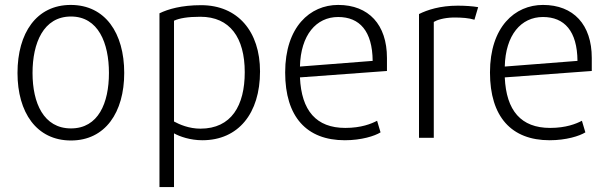

<svg xmlns="http://www.w3.org/2000/svg" viewBox="-20 -559 2459 779"><path d="M268 11C407 11 484 -103 484 -263C484 -425 407 -539 267 -539C128 -539 51 -425 51 -263C51 -103 128 11 268 11ZM268 -492C379 -492 422 -384 422 -263C422 -141 379 -38 268 -38C157 -38 112 -141 112 -263C112 -384 156 -492 268 -492Z M686 200V-18C709 -5 752 10 801 10C947 10 1035 -99 1035 -269C1035 -431 945 -538 796 -538C716 -538 662 -522 627 -505V200ZM686 -66V-475C708 -485 741 -491 793 -491C913 -491 973 -406 973 -266C973 -131 919 -37 793 -37C747 -37 708 -54 686 -66Z M1379 10C1446 10 1500 -7 1524 -22L1510 -69C1487 -57 1446 -40 1381 -40C1263 -40 1203 -110 1197 -245L1550 -271V-324C1550 -459 1476 -539 1352 -539C1238 -539 1137 -450 1137 -265C1137 -85 1224 10 1379 10ZM1352 -490C1439 -490 1491 -433 1492 -312L1197 -289C1200 -417 1263 -490 1352 -490Z M1680 -502V0H1740V-470C1753 -478 1780 -487 1820 -488C1856 -488 1881 -486 1905 -479L1920 -530C1897 -534 1866 -536 1837 -536C1766 -536 1714 -519 1680 -502Z M2210 10C2277 10 2331 -7 2355 -22L2341 -69C2318 -57 2277 -40 2212 -40C2094 -40 2034 -110 2028 -245L2381 -271V-324C2381 -459 2307 -539 2183 -539C2069 -539 1968 -450 1968 -265C1968 -85 2055 10 2210 10ZM2183 -490C2270 -490 2322 -433 2323 -312L2028 -289C2031 -417 2094 -490 2183 -490Z"/></svg>

Font: Repo Light
Style: Regular
Weight: 300
Designer: Stefan Peev
Foundry: Context Ltd
Version: Version 001.502